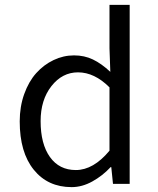

<svg xmlns="http://www.w3.org/2000/svg" viewBox="-20 -747 640 780"><path d="M271 13.2Q174.3 13.2 117.2 -57.4Q60.1 -127.9 60.1 -253.9Q60.1 -314 78.4 -365Q96.7 -416 127.2 -450Q157.7 -483.9 197.5 -502.9Q237.3 -522 280.8 -522Q322.8 -522 357.4 -505.4Q392.1 -488.8 428.2 -455.1L424.8 -550.8V-727.1H506.8V0H439L432.1 -67.9H429.2Q396.5 -32.7 355 -9.8Q313.5 13.2 271 13.2ZM288.1 -56.2Q359.4 -56.2 424.8 -134.8V-392.1Q363.8 -453.1 296.9 -453.1Q232.9 -453.1 189 -397.2Q145 -341.3 145 -254.9Q145 -162.1 182.9 -109.1Q220.7 -56.2 288.1 -56.2Z"/></svg>

Font: Office Code Pro D
Style: Regular
Weight: 400
Designer: Nathan Rutzky & Paul D. Hunt
Foundry: Adobe Systems Incorporated
Version: Version 1.004;PS 001.004;hotconv 1.0.70;makeotf.lib2.5.58329